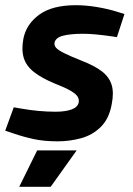

<svg xmlns="http://www.w3.org/2000/svg" viewBox="-22 -536 512 739"><path d="M200 8Q148 8 108.5 -0.5Q69 -9 31 -22L-2 -33L31 -123L60 -118Q94 -112 127 -109Q160 -106 192 -106Q229 -106 253 -114.5Q277 -123 281 -142Q283 -153 277 -163.5Q271 -174 251 -186Q231 -198 190 -214Q139 -235 109 -258.5Q79 -282 69.5 -313Q60 -344 68 -387Q79 -443 129 -479.5Q179 -516 270 -516Q308 -516 350.5 -509Q393 -502 428 -491L457 -482L428 -393L409 -396Q374 -401 347 -403.5Q320 -406 298 -406Q249 -406 220.5 -398.5Q192 -391 188 -372Q186 -361 194 -352Q202 -343 225 -331.5Q248 -320 293 -302Q342 -283 370 -261.5Q398 -240 407.5 -210Q417 -180 408 -135Q398 -79 366 -47.5Q334 -16 290 -4Q246 8 200 8ZM52 183 121 43H273L173 183Z"/></svg>

Font: REM Medium
Style: Italic
Weight: 500
Italic angle: -11°
Designer: Octavio Pardo
Foundry: Ashler Design
Version: Version 1.005;gftools[0.9.28]